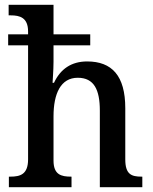

<svg xmlns="http://www.w3.org/2000/svg" viewBox="-20 -780 638 800"><path d="M17 0H278V-44H276C235 -44 203 -52 203 -111V-295C203 -390 233 -456 304 -456C372 -456 396 -406 396 -319V0H573V-44H570C528 -44 502 -53 502 -116V-329C502 -465 446 -524 343 -524C278 -524 232 -493 205 -435H199C199 -439 203 -487 203 -523V-591H356V-637H203V-760H16V-716H25C62 -716 97 -707 97 -649V-637H14V-591H97V-116C97 -53 64 -44 23 -44H17Z"/></svg>

Font: Noto Serif Armenian SemiCondensed Medium
Style: Regular
Weight: 500
Width: 4
Designer: Monotype Design Team
Foundry: Monotype Imaging Inc.
Version: Version 2.008